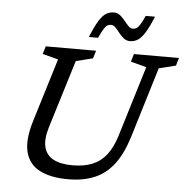

<svg xmlns="http://www.w3.org/2000/svg" viewBox="-60 -973 1012 1042"><g transform="rotate(5 446.0 -452.0)"><path d="M220.5 -260Q201 -194.5 212 -151.8Q223 -109 262.5 -88.2Q302 -67.5 366 -67.5Q428.5 -67.5 473.8 -85.8Q519 -104 550.5 -144Q582 -184 602 -249.5L719 -633L633.5 -655.5L646 -698H891.5L879 -655.5L787 -632.5L670.5 -250Q642 -157 598.8 -99.8Q555.5 -42.5 493.8 -16.2Q432 10 348.5 10Q254.5 10 194.8 -20.5Q135 -51 117.8 -116.8Q100.5 -182.5 133 -289L238.5 -633L153 -655.5L166 -698H440L427 -655.5L335 -632.5ZM742.5 -910Q718.5 -851.5 699 -820.5Q679.5 -789.5 660.2 -777.8Q641 -766 618.5 -766Q598.5 -766 583.8 -778Q569 -790 557 -805.5Q545 -821 533.5 -833Q522 -845 508.5 -845Q498 -845 489 -839.8Q480 -834.5 469.8 -818.2Q459.5 -802 444.5 -769H394.5Q418.5 -828 437.8 -859Q457 -890 476.2 -901.8Q495.5 -913.5 518.5 -913.5Q538 -913.5 552.8 -901.5Q567.5 -889.5 579.8 -874Q592 -858.5 603.5 -846.5Q615 -834.5 628 -834.5Q638.5 -834.5 647.5 -839.8Q656.5 -845 667 -861.2Q677.5 -877.5 692 -910Z"/></g></svg>

Font: Newsreader 9pt
Style: Italic
Weight: 400
Italic angle: -17°
Designer: Hugues Gentile
Foundry: Production Type
Version: Version 1.003